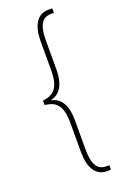

<svg xmlns="http://www.w3.org/2000/svg" viewBox="-169 -812 651 997"><g transform="rotate(-20 157.0 -314.0)"><path d="M240 132H261V107H245C195 107 173 70 173 -13V-175C173 -260 142 -303 93 -313V-315C142 -325 173 -370 173 -455V-614C173 -698 195 -735 245 -735H261V-760H238C177 -760 146 -705 146 -621V-459C146 -355 106 -333 52 -326V-302C106 -295 146 -275 146 -171V-8C146 77 176 132 240 132Z"/></g></svg>

Font: Noto Serif ExtraCondensed Thin
Style: Regular
Weight: 100
Width: 2
Designer: Monotype Design Team
Foundry: Monotype Imaging Inc.
Version: Version 2.013